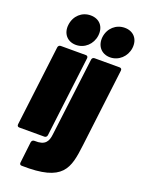

<svg xmlns="http://www.w3.org/2000/svg" viewBox="-173 -821 817 1099"><g transform="rotate(20 235.5 -271.0)"><path d="M159 -555C212 -555 255 -595 262 -649C269 -705 236 -743 182 -743C129 -743 87 -705 80 -649C73 -595 106 -555 159 -555ZM367 -555C419 -555 463 -595 470 -649C477 -705 443 -743 390 -743C337 -743 294 -705 287 -649C281 -595 314 -555 367 -555ZM16 0H170C178 0 185 -6 186 -15L246 -505C247 -514 242 -520 234 -520H80C72 -520 65 -514 64 -505L4 -15C3 -6 8 0 16 0ZM105 201C360 207 376 117 394 -29L452 -505C453 -514 448 -520 439 -520H286C277 -520 271 -514 270 -505L211 -29C206 16 190 45 125 42C115 42 109 47 107 57L92 186C91 195 95 201 105 201Z"/></g></svg>

Font: Barlow Condensed Black
Style: Italic
Weight: 900
Width: 3
Italic angle: -7°
Designer: Jeremy Tribby
Foundry: Tribby Type
Version: Version 1.422;hotconv 1.0.109;makeotfexe 2.5.65596